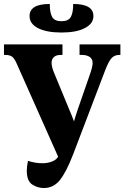

<svg xmlns="http://www.w3.org/2000/svg" viewBox="-20 -938 627 968"><path d="M201 10Q169 10 142 -8Q115 -26 115 -78Q115 -98 121 -127Q158 -115 193 -115Q220 -115 242 -123.5Q264 -132 273 -148L67 -611Q54 -642 42 -651.5Q30 -661 8 -661H0V-714H295V-661H285Q263 -661 251.5 -650Q240 -639 240 -622Q240 -610 243.5 -597Q247 -584 253 -570L329 -386Q336 -370 341.5 -356Q347 -342 353 -326Q363 -360 374 -392L432 -559Q447 -601 447 -620Q447 -641 432 -651Q417 -661 394 -661H381V-714H587V-661H581Q558 -661 543 -645.5Q528 -630 510 -583L348 -158Q313 -68 281 -29Q249 10 201 10ZM290 -774Q215 -774 172 -796Q129 -818 129 -857Q129 -918 231 -918Q231 -874 243 -852.5Q255 -831 290 -831Q325 -831 337 -852.5Q349 -874 349 -918Q451 -918 451 -857Q451 -819 408 -796.5Q365 -774 290 -774Z"/></svg>

Font: Noto Serif ExtraCondensed ExtraBold
Style: Regular
Weight: 800
Width: 2
Designer: Monotype Design Team
Foundry: Monotype Imaging Inc.
Version: Version 2.013; ttfautohint (v1.8.4.7-5d5b)